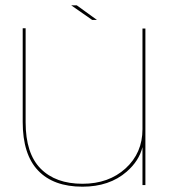

<svg xmlns="http://www.w3.org/2000/svg" viewBox="-20 -697 660 723"><path d="M516.5 0V-143Q503.5 -91 457 -50.5Q392 6 290.5 6Q181.5 6 123.5 -54.8Q65.5 -115.5 65.5 -237.5V-590.5H76.5V-236.5Q76.5 -119 133 -62Q189.5 -5 290.5 -5Q389.5 -5 453 -63Q516.5 -121 516.5 -210.5V-589.5H527.5V0ZM327 -622 248 -677H269L345 -622Z"/></svg>

Font: Anybody ExtraExpanded Thin
Style: Regular
Weight: 100
Width: 8
Designer: Tyler Finck
Foundry: Etcetera Type Company
Version: Version 1.010; ttfautohint (v1.8.3) -l 8 -r 50 -G 200 -x 14 